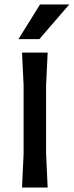

<svg xmlns="http://www.w3.org/2000/svg" viewBox="-20 -834 328 854"><path d="M85 -150V-455L78 -600H192L185 -455V-150L192 0H78ZM288 -814 155 -660H62L158 -814Z"/></svg>

Font: Farro
Style: Regular
Weight: 400
Designer: Aceler Chua
Foundry: Grayscale Limited
Version: Version 1.101